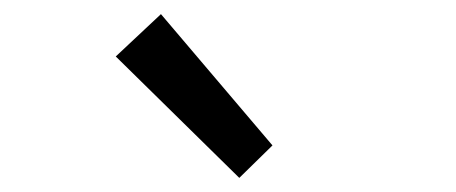

<svg xmlns="http://www.w3.org/2000/svg" viewBox="-20 -892 646 272"><path d="M319 -640 144 -812 208 -872 366 -686Z"/></svg>

Font: Noto Sans KR
Style: Regular
Weight: 400
Designer: Ryoko NISHIZUKA  (kana, bopomofo & ideographs); Paul D. Hunt (Latin, Greek & Cyrillic); Sandoll Communications , Soo-you
Foundry: Adobe
Version: Version 2.004-H2;hotconv 1.0.118;makeotfexe 2.5.65603